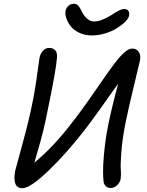

<svg xmlns="http://www.w3.org/2000/svg" viewBox="-20 -948 766 1001"><path d="M459 -763.2Q423.3 -763.2 394 -776.9Q364.7 -790.5 348.9 -810.8Q333 -831.1 325.7 -852.5Q318.4 -874 321.8 -891.1Q324.7 -906.2 336.4 -917.2Q348.1 -928.2 365.2 -928.2Q373.5 -928.2 379.9 -925Q386.2 -921.9 392.1 -913.3Q397.9 -904.8 400.1 -900.6Q402.3 -896.5 408.2 -884.8Q434.6 -835.9 471.2 -835.9Q506.8 -835.9 562 -870.1Q564 -871.6 571.8 -876.5Q579.6 -881.3 582.3 -883.1Q585 -884.8 591.3 -888.4Q597.7 -892.1 601.1 -893.6Q604.5 -895 609.6 -897.2Q614.7 -899.4 618.9 -900.1Q623 -900.9 627 -900.9Q643.1 -900.9 649.4 -891.4Q655.8 -881.8 652.8 -866.2Q650.4 -852.1 632.8 -834.5Q615.2 -816.9 589.4 -800.8Q563.5 -784.7 528.1 -773.9Q492.7 -763.2 459 -763.2ZM97.2 33.2Q42.5 33.2 59.1 -57.1Q61.5 -68.4 96.4 -194.8Q131.3 -321.3 148.9 -411.1Q158.7 -458.5 166.5 -509Q174.3 -559.6 179.2 -598.4Q184.1 -637.2 186 -647Q190.9 -668.9 204.1 -683.6Q217.3 -698.2 236.8 -698.2Q256.8 -698.2 268.3 -685.3Q279.8 -672.4 276.9 -646Q272.5 -583 225.1 -356Q215.3 -305.7 204.3 -262Q193.4 -218.3 176.8 -161.1Q160.2 -104 159.2 -100.1Q264.2 -186 369.1 -326.2Q405.8 -373.5 448.7 -435.1Q491.7 -496.6 520 -537.8Q548.3 -579.1 577.6 -617.7Q606.9 -656.2 629.4 -675.5Q651.9 -694.8 668.9 -694.8Q691.9 -694.8 703.4 -677.7Q714.8 -660.6 710 -633.8Q708.5 -624.5 678.7 -502.4Q648.9 -380.4 632.8 -298.8Q617.2 -219.2 612.3 -151.9Q607.4 -84.5 609.9 -62.3Q612.3 -40 608.9 -14.2Q606 2.9 590.6 17.6Q575.2 32.2 557.1 32.2Q542 32.2 532.2 23.2Q522.5 14.2 520 -1Q514.2 -47.9 521 -131.1Q527.8 -214.4 543.9 -294.9Q563.5 -391.1 596.2 -512.2Q472.7 -335.9 414.1 -261.2Q326.2 -147.9 231.9 -57.4Q137.7 33.2 97.2 33.2Z"/></svg>

Font: Shantell Sans Bouncy
Style: Italic
Weight: 400
Italic angle: -11.31°
Designer: Stephen Nixon, Anya Danilova, Shantell Martin
Foundry: Arrow Type
Version: Version 1.006;[9816181b4]